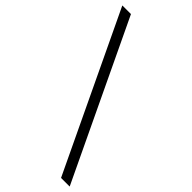

<svg xmlns="http://www.w3.org/2000/svg" viewBox="-332 -881 1006 1006"><g transform="rotate(45 171.0 -378.0)"><path d="M345 55 -67 -811H-3L409 55Z"/></g></svg>

Font: Krub
Style: Italic
Weight: 400
Italic angle: -8°
Designer: Ekaluck Peanpanawate
Foundry: Cadson Demak Co.,Ltd.
Version: Version 1.000; ttfautohint (v1.6)